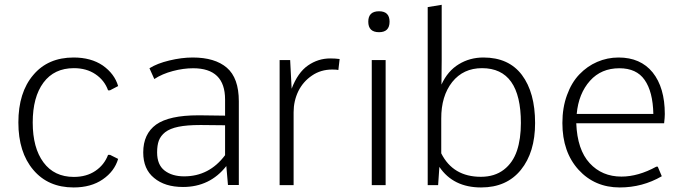

<svg xmlns="http://www.w3.org/2000/svg" viewBox="-20 -782 2886 811"><path d="M444.8 -127.9H436.5Q420.4 -85.4 382.8 -60.1Q345.2 -34.7 292 -34.7Q209 -34.7 163.6 -96.2Q118.2 -157.2 118.2 -264.6Q118.2 -372.1 163.6 -433.1Q209 -494.1 292 -494.1Q345.2 -494.1 382.8 -468.8Q421.4 -442.9 436.5 -400.4H444.3L479 -418.5Q463.9 -470.2 414.1 -505.4Q364.3 -539.1 291 -539.1Q182.6 -539.1 120.6 -465.3Q57.6 -391.6 57.6 -264.6Q57.6 -138.7 120.6 -64.5Q183.1 9.8 291 9.8Q364.7 9.8 414.1 -24.4Q463.4 -58.1 479 -110.8Z M757.8 -37.1Q707 -37.1 675.3 -61.5Q643.6 -85.9 643.6 -138.2Q643.6 -168 650.9 -188Q658.7 -208.5 677.7 -223.6Q698.2 -239.3 733.9 -246.6Q769.5 -253.9 825.7 -253.9H831.1L930.7 -252.9V-126.5Q863.8 -37.1 757.8 -37.1ZM585 -138.2Q585 -67.4 630.9 -30.3Q676.3 7.8 752.9 7.8Q866.7 7.8 936 -80.6L942.9 -0.5H988.8V-354Q988.8 -452.6 938 -496.1Q887.7 -539.1 793.9 -539.1Q747.1 -539.1 694.8 -526.4Q644 -514.2 611.3 -493.7L631.8 -448.2Q665.5 -470.2 710 -481.9Q754.4 -493.7 795.9 -493.7Q930.7 -493.7 930.7 -361.8V-293.5L825.7 -294.9H816.9Q694.8 -294.9 639.6 -255.9Q585 -216.3 585 -138.2Z M1161.1 -528.3V0H1220.2V-308.1Q1220.2 -355.5 1240.2 -397Q1260.3 -437.5 1297.9 -462.9Q1335 -488.3 1383.3 -488.3Q1403.3 -488.3 1409.2 -486.3L1414.6 -532.7Q1396 -535.2 1375 -535.2Q1323.7 -535.2 1280.8 -505.4Q1237.8 -475.6 1211.9 -407.2L1205.6 -528.3Z M1625.5 -690.4Q1625.5 -734.4 1581.1 -734.4Q1535.6 -734.4 1535.6 -690.4Q1535.6 -646 1581.1 -646Q1625.5 -646 1625.5 -690.4ZM1608.9 -528.3H1550.3V0H1608.9Z M2011.2 -35.2Q1893.6 -35.2 1843.8 -134.3V-280.8Q1843.3 -376 1890.1 -435.5Q1937 -494.1 2016.1 -494.1Q2180.2 -494.1 2180.2 -262.7Q2180.2 -194.8 2163.6 -145.5Q2146.5 -94.7 2108.4 -65.4Q2069.3 -35.2 2011.2 -35.2ZM2022 -539.1Q1964.4 -539.1 1918 -510.7Q1871.1 -482.4 1844.7 -424.8L1845.7 -529.3V-761.7L1786.6 -752V0H1830.6L1835.9 -77.1Q1894.5 9.8 2012.2 9.8Q2120.1 9.8 2180.2 -64.5Q2240.2 -138.7 2240.2 -262.2Q2240.2 -391.1 2184.6 -465.3Q2128.9 -539.1 2022 -539.1Z M2739.7 -300.8H2416Q2423.8 -386.7 2472.2 -440.9Q2519.5 -493.7 2596.2 -493.7Q2668.5 -493.7 2702.6 -444.8Q2737.8 -395 2739.7 -300.8ZM2414.1 -261.2H2785.2Q2788.1 -286.1 2788.1 -300.3Q2788.1 -412.1 2736.8 -476.1Q2685.5 -539.1 2592.8 -539.1Q2545.4 -539.1 2502.4 -520.5Q2460.4 -502.4 2427.2 -467.8Q2394 -433.1 2375 -380.4Q2355.5 -327.6 2355.5 -262.2Q2355.5 -140.1 2423.8 -64.9Q2492.2 9.8 2597.7 9.8Q2693.8 9.8 2775.4 -37.6L2758.3 -78.1H2752.4Q2675.8 -36.1 2605 -36.1Q2522.9 -36.1 2470.7 -92.8Q2418.5 -149.4 2414.1 -261.2Z"/></svg>

Font: My Font
Style: ExtraLight
Weight: 500
Designer: Vernon Adams
Foundry: newtypography
Version: Version 0.001